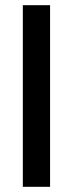

<svg xmlns="http://www.w3.org/2000/svg" viewBox="-20 -720 281 740"><path d="M68 -700H173V0H68Z"/></svg>

Font: Cabin Condensed Medium
Style: Regular
Weight: 500
Width: 3
Version: Version 2.001